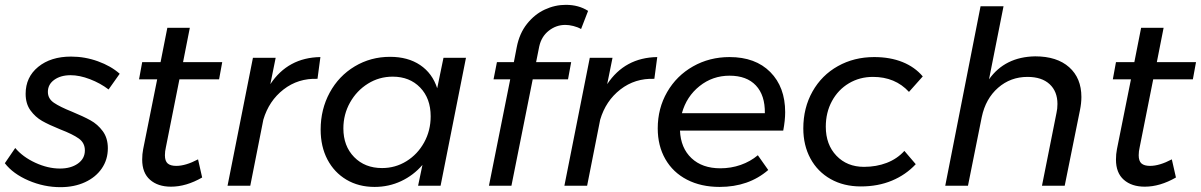

<svg xmlns="http://www.w3.org/2000/svg" viewBox="-31 -768 4966 794"><path d="M-11 -93 32 -156Q63 -119 115 -95Q167 -71 217 -71Q262 -71 291 -91.5Q320 -112 320 -146Q320 -177 295 -195Q270 -213 218 -233Q171 -252 143 -268Q115 -284 95 -311.5Q75 -339 75 -380Q75 -449 127 -491.5Q179 -534 263 -534Q320 -534 374 -514.5Q428 -495 464 -463L418 -398Q384 -424 341 -440.5Q298 -457 261 -457Q220 -457 193.5 -438Q167 -419 167 -388Q167 -360 192 -343Q217 -326 267 -306Q313 -287 343 -270.5Q373 -254 394 -225.5Q415 -197 415 -155Q415 -108 390 -71.5Q365 -35 320.5 -14.5Q276 6 219 6Q151 6 87 -21.5Q23 -49 -11 -93Z M655 -159Q651 -142 651 -126Q651 -102 662.5 -92Q674 -82 698 -82Q737 -82 788 -109L805 -34Q739 4 676 4Q622 4 589.5 -24.5Q557 -53 557 -108Q557 -131 561 -151L619 -440H544L557 -511H633L661 -653H754L726 -511H888L875 -440H711Z M1294 -532 1282 -442Q1202 -445 1141.5 -398Q1081 -351 1058 -273L1004 0H910L1015 -529H1109L1087 -420Q1160 -530 1294 -532Z M1295 -232Q1295 -316 1332.5 -385Q1370 -454 1436 -493.5Q1502 -533 1582 -533Q1656 -533 1706.5 -499Q1757 -465 1777 -403L1803 -529H1896L1791 0H1698L1716 -86Q1679 -43 1628 -19Q1577 5 1518 5Q1452 5 1401.5 -25Q1351 -55 1323 -108.5Q1295 -162 1295 -232ZM1750 -287Q1750 -361 1706.5 -406Q1663 -451 1593 -451Q1537 -451 1490.5 -422Q1444 -393 1416.5 -344Q1389 -295 1389 -237Q1389 -164 1433.5 -118.5Q1478 -73 1549 -73Q1604 -73 1650 -101.5Q1696 -130 1723 -179Q1750 -228 1750 -287Z M2199 -576 2186 -511H2331L2318 -440H2172L2084 0H1991L2079 -440H2010L2024 -511H2094L2106 -573Q2117 -630 2148.5 -669.5Q2180 -709 2222 -728.5Q2264 -748 2309 -748Q2362 -748 2401 -723L2372 -648Q2358 -656 2340 -660.5Q2322 -665 2307 -665Q2269 -665 2238.5 -641Q2208 -617 2199 -576Z M2687 -532 2675 -442Q2595 -445 2534.5 -398Q2474 -351 2451 -273L2397 0H2303L2408 -529H2502L2480 -420Q2553 -530 2687 -532Z M3216 -304Q3216 -270 3208 -228H2781Q2784 -156 2828.5 -114Q2873 -72 2948 -72Q2992 -72 3032 -86Q3072 -100 3103 -126L3146 -65Q3065 5 2945 5Q2868 5 2810 -25Q2752 -55 2720.5 -110Q2689 -165 2689 -237Q2689 -320 2728 -387.5Q2767 -455 2835 -493.5Q2903 -532 2986 -532Q3093 -532 3154.5 -470Q3216 -408 3216 -304ZM2986 -455Q2916 -455 2862 -412Q2808 -369 2789 -300H3132Q3133 -374 3095 -414.5Q3057 -455 2986 -455Z M3291 -237Q3291 -322 3329 -389.5Q3367 -457 3434 -494.5Q3501 -532 3584 -532Q3650 -532 3701 -511.5Q3752 -491 3785 -452L3728 -388Q3671 -450 3579 -450Q3524 -450 3479.5 -423.5Q3435 -397 3409.5 -350Q3384 -303 3384 -244Q3384 -170 3428 -124Q3472 -78 3542 -78Q3593 -78 3636 -94.5Q3679 -111 3709 -144L3756 -89Q3715 -45 3657.5 -21Q3600 3 3529 3Q3458 3 3404 -27.5Q3350 -58 3320.5 -112.5Q3291 -167 3291 -237Z M4441 -367Q4441 -341 4435 -312L4372 0H4278L4338 -301Q4342 -318 4342 -338Q4342 -390 4309.5 -420Q4277 -450 4218 -450Q4148 -450 4096.5 -405Q4045 -360 4029 -284L3972 0H3878L4024 -742H4119L4059 -440Q4125 -533 4250 -535Q4340 -535 4390.5 -490Q4441 -445 4441 -367Z M4682 -159Q4678 -142 4678 -126Q4678 -102 4689.5 -92Q4701 -82 4725 -82Q4764 -82 4815 -109L4832 -34Q4766 4 4703 4Q4649 4 4616.5 -24.5Q4584 -53 4584 -108Q4584 -131 4588 -151L4646 -440H4571L4584 -511H4660L4688 -653H4781L4753 -511H4915L4902 -440H4738Z"/></svg>

Font: TypoPRO Montserrat
Style: Italic
Weight: 400
Italic angle: -11.3°
Designer: Julieta Ulanovsky
Foundry: Julieta Ulanovsky
Version: Version 6.001